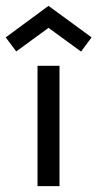

<svg xmlns="http://www.w3.org/2000/svg" viewBox="-80 -635 333 655"><path d="M-24.5 -459.5 -60.5 -507.5 85.5 -615 232.5 -507.5 196.5 -459 85.5 -540ZM48 0V-410.5H123V0Z"/></svg>

Font: League Spartan
Style: Regular
Weight: 350
Foundry: The League of Moveable Type
Version: Version 2.002